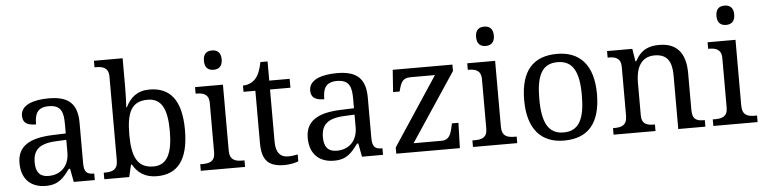

<svg xmlns="http://www.w3.org/2000/svg" viewBox="-46 -989 4877 1227"><g transform="rotate(-5 2392.5 -375.0)"><path d="M205 10C288 10 319 -30 361 -86H369L385 0H520V-42H517C472 -42 455 -58 455 -114V-373C455 -500 394 -546 272 -546C173 -546 92 -519 92 -450C92 -404 121 -387 177 -387C177 -450 191 -496 268 -496C350 -496 361 -445 361 -373V-313L278 -310C125 -305 50 -256 50 -150C50 -41 116 10 205 10ZM228 -52C173 -52 147 -83 147 -145C147 -223 184 -264 297 -269L361 -272V-191C361 -106 309 -52 228 -52Z M918 10C1050 10 1122 -76 1122 -269C1122 -461 1050 -546 918 -546C840 -546 795 -507 765 -446H761C763 -468 765 -541 765 -576V-760H581V-718H589C633 -718 671 -709 671 -650V-114C671 -51 634 -42 589 -42H581V0H741L759 -78H765C794 -26 841 10 918 10ZM902 -54C797 -54 765 -130 765 -269C765 -413 797 -482 901 -482C990 -482 1025 -412 1025 -270C1025 -130 990 -54 902 -54Z M1338 -636C1369 -636 1395 -652 1395 -698C1395 -745 1369 -760 1338 -760C1306 -760 1281 -745 1281 -698C1281 -652 1306 -636 1338 -636ZM1200 0H1484V-42H1471C1426 -42 1389 -51 1389 -114V-536H1210V-494H1213C1257 -494 1295 -485 1295 -426V-109C1295 -50 1257 -42 1213 -42H1200Z M1737 10C1769 10 1809 2 1826 -6V-50C1805 -46 1786 -43 1762 -43C1716 -43 1686 -74 1686 -142V-479H1817V-536H1686V-659H1640C1630 -608 1617 -575 1594 -551C1572 -528 1540 -519 1516 -519V-479H1592V-145C1592 -30 1636 10 1737 10Z M2054 10C2137 10 2168 -30 2210 -86H2218L2234 0H2369V-42H2366C2321 -42 2304 -58 2304 -114V-373C2304 -500 2243 -546 2121 -546C2022 -546 1941 -519 1941 -450C1941 -404 1970 -387 2026 -387C2026 -450 2040 -496 2117 -496C2199 -496 2210 -445 2210 -373V-313L2127 -310C1974 -305 1899 -256 1899 -150C1899 -41 1965 10 2054 10ZM2077 -52C2022 -52 1996 -83 1996 -145C1996 -223 2033 -264 2146 -269L2210 -272V-191C2210 -106 2158 -52 2077 -52Z M2454 0H2862L2867 -162H2825L2820 -139C2811 -96 2798 -57 2752 -57H2570L2861 -495V-536H2478L2468 -394H2510L2511 -398C2525 -451 2535 -479 2588 -479H2744L2454 -40Z M3084 -636C3115 -636 3141 -652 3141 -698C3141 -745 3115 -760 3084 -760C3052 -760 3027 -745 3027 -698C3027 -652 3052 -636 3084 -636ZM2946 0H3230V-42H3217C3172 -42 3135 -51 3135 -114V-536H2956V-494H2959C3003 -494 3041 -485 3041 -426V-109C3041 -50 3003 -42 2959 -42H2946Z M3530 10C3684 10 3765 -81 3765 -269C3765 -456 3677 -546 3533 -546C3378 -546 3298 -456 3298 -269C3298 -81 3386 10 3530 10ZM3532 -42C3432 -42 3395 -120 3395 -269C3395 -418 3431 -493 3531 -493C3631 -493 3668 -418 3668 -269C3668 -120 3632 -42 3532 -42Z M3848 0H4117V-42H4112C4068 -42 4032 -50 4032 -109V-320C4032 -406 4062 -482 4153 -482C4234 -482 4263 -432 4263 -345V0H4437V-42H4432C4387 -42 4357 -51 4357 -114V-350C4357 -487 4294 -546 4189 -546C4125 -546 4074 -530 4033 -455H4028L4015 -536H3853V-494H3858C3902 -494 3938 -485 3938 -426V-114C3938 -51 3901 -42 3856 -42H3848Z M4626 -636C4657 -636 4683 -652 4683 -698C4683 -745 4657 -760 4626 -760C4594 -760 4569 -745 4569 -698C4569 -652 4594 -636 4626 -636ZM4488 0H4772V-42H4759C4714 -42 4677 -51 4677 -114V-536H4498V-494H4501C4545 -494 4583 -485 4583 -426V-109C4583 -50 4545 -42 4501 -42H4488Z"/></g></svg>

Font: Noto Serif Thai
Style: Regular
Weight: 400
Designer: Monotype Design Team
Foundry: Monotype Imaging Inc.
Version: Version 1.901